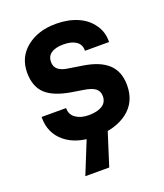

<svg xmlns="http://www.w3.org/2000/svg" viewBox="-128 -612 730 855"><g transform="rotate(-20 237.0 -184.5)"><path d="M89.8 -37.1Q36.1 -81.1 36.1 -154.3V-158.2H152.3V-156.2Q152.3 -127 175.8 -110.4Q200.2 -93.8 237.3 -93.8Q277.3 -93.8 300.8 -108.4Q324.2 -123 324.2 -152.3Q324.2 -176.8 306.6 -189.5Q290 -202.1 250 -208L195.3 -216.8Q116.2 -230.5 80.1 -264.6Q43 -299.8 43 -365.2Q43 -438.5 97.7 -482.4Q152.3 -526.4 237.3 -526.4Q294.9 -526.4 339.8 -506.8Q382.8 -488.3 408.2 -452.1Q432.6 -418 432.6 -375V-369.1H318.4V-372.1Q318.4 -399.4 296.9 -414.1Q275.4 -428.7 237.3 -428.7Q199.2 -428.7 178.7 -414.1Q159.2 -400.4 159.2 -374Q159.2 -350.6 174.8 -337.9Q191.4 -324.2 224.6 -320.3L286.1 -310.5Q364.3 -298.8 403.3 -262.7Q442.4 -226.6 442.4 -161.1Q442.4 -81.1 383.8 -37.1Q326.2 5.9 233.4 5.9Q142.6 5.9 89.8 -37.1ZM197.3 -12.7H295.9L242.2 156.2H128.9Z"/></g></svg>

Font: Dinish
Style: Bold
Weight: 700
Designer: Bert Driehuis
Foundry: Playbeing
Version: Version 3.006; git-39231f3c-release